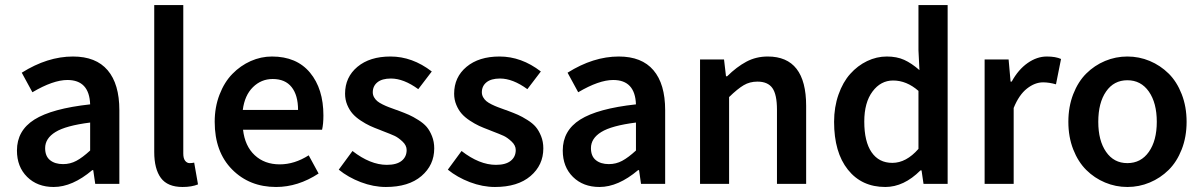

<svg xmlns="http://www.w3.org/2000/svg" viewBox="-20 -726 4746 758"><path d="M191.9 12.2Q127.4 12.2 87.2 -27.6Q46.9 -67.4 46.9 -131.8Q46.9 -210.4 115.7 -253.9Q184.6 -297.4 335.9 -314Q332.5 -410.2 246.1 -410.2Q189.9 -410.2 107.9 -361.8L65.9 -439Q167.5 -502.9 268.1 -502.9Q358.9 -502.9 405 -448.7Q451.2 -394.5 451.2 -291V0H356L348.1 -54.2H344.2Q265.6 12.2 191.9 12.2ZM229 -78.1Q257.3 -78.1 281.5 -91.1Q305.7 -104 335.9 -131.8V-242.2Q239.7 -230 199 -204.8Q158.2 -179.7 158.2 -141.1Q158.2 -109.4 177.5 -93.8Q196.8 -78.1 229 -78.1Z M700.7 12.2Q641.6 12.2 615.2 -23.4Q588.9 -59.1 588.9 -126V-706.1H703.6V-120.1Q703.6 -100.6 710.9 -91.3Q718.3 -82 728.5 -82Q737.8 -82 746.6 -84L761.7 2Q736.8 12.2 700.7 12.2Z M1069.8 12.2Q964.8 12.2 896.2 -57.1Q827.6 -126.5 827.6 -245.1Q827.6 -303.2 846.7 -352.5Q865.7 -401.9 897.5 -434.3Q929.2 -466.8 969.7 -484.9Q1010.3 -502.9 1053.7 -502.9Q1150.9 -502.9 1203.9 -439.2Q1256.8 -375.5 1256.8 -270Q1256.8 -236.3 1251.5 -213.9H939.5Q946.8 -149.4 985.6 -113.3Q1024.4 -77.1 1084.5 -77.1Q1142.6 -77.1 1198.7 -112.8L1237.8 -41Q1156.7 12.2 1069.8 12.2ZM938.5 -292H1156.7Q1156.7 -350.1 1131.3 -382.1Q1106 -414.1 1056.6 -414.1Q1011.2 -414.1 978.5 -381.8Q945.8 -349.6 938.5 -292Z M1503.4 12.2Q1454.6 12.2 1404.5 -6.8Q1354.5 -25.9 1317.4 -56.2L1371.6 -129.9Q1441.9 -75.2 1507.3 -75.2Q1545.9 -75.2 1565.7 -91.1Q1585.4 -106.9 1585.4 -133.8Q1585.4 -151.9 1569.1 -167.2Q1552.7 -182.6 1538.1 -189.5Q1523.4 -196.3 1488.8 -209.5Q1483.4 -211.9 1480.5 -212.9Q1458 -221.2 1440.7 -229.2Q1423.3 -237.3 1404.1 -250Q1384.8 -262.7 1372.1 -277.1Q1359.4 -291.5 1350.8 -312Q1342.3 -332.5 1342.3 -356Q1342.3 -421.4 1391.1 -462.2Q1439.9 -502.9 1521.5 -502.9Q1607.9 -502.9 1684.6 -443.8L1631.3 -374Q1573.7 -416 1523.4 -416Q1488.3 -416 1470 -401.1Q1451.7 -386.2 1451.7 -361.8Q1451.7 -351.1 1456.8 -342Q1461.9 -333 1469.5 -326.7Q1477.1 -320.3 1490.5 -313.7Q1503.9 -307.1 1514.9 -303Q1525.9 -298.8 1543.5 -292.5Q1545.4 -292 1546.1 -291.7Q1546.9 -291.5 1548.3 -291Q1549.8 -290.5 1551 -290Q1552.2 -289.6 1553.2 -289.1Q1578.1 -279.8 1594.2 -272.7Q1610.4 -265.6 1631.3 -252.4Q1652.3 -239.3 1664.6 -224.9Q1676.8 -210.4 1685.5 -188.5Q1694.3 -166.5 1694.3 -140.1Q1694.3 -74.2 1643.8 -31Q1593.3 12.2 1503.4 12.2Z M1934.1 12.2Q1885.3 12.2 1835.2 -6.8Q1785.2 -25.9 1748 -56.2L1802.2 -129.9Q1872.6 -75.2 1938 -75.2Q1976.6 -75.2 1996.3 -91.1Q2016.1 -106.9 2016.1 -133.8Q2016.1 -151.9 1999.8 -167.2Q1983.4 -182.6 1968.8 -189.5Q1954.1 -196.3 1919.4 -209.5Q1914.1 -211.9 1911.1 -212.9Q1888.7 -221.2 1871.3 -229.2Q1854 -237.3 1834.7 -250Q1815.4 -262.7 1802.7 -277.1Q1790 -291.5 1781.5 -312Q1772.9 -332.5 1772.9 -356Q1772.9 -421.4 1821.8 -462.2Q1870.6 -502.9 1952.1 -502.9Q2038.6 -502.9 2115.2 -443.8L2062 -374Q2004.4 -416 1954.1 -416Q1918.9 -416 1900.6 -401.1Q1882.3 -386.2 1882.3 -361.8Q1882.3 -351.1 1887.5 -342Q1892.6 -333 1900.1 -326.7Q1907.7 -320.3 1921.1 -313.7Q1934.6 -307.1 1945.6 -303Q1956.5 -298.8 1974.1 -292.5Q1976.1 -292 1976.8 -291.7Q1977.5 -291.5 1979 -291Q1980.5 -290.5 1981.7 -290Q1982.9 -289.6 1983.9 -289.1Q2008.8 -279.8 2024.9 -272.7Q2041 -265.6 2062 -252.4Q2083 -239.3 2095.2 -224.9Q2107.4 -210.4 2116.2 -188.5Q2125 -166.5 2125 -140.1Q2125 -74.2 2074.5 -31Q2023.9 12.2 1934.1 12.2Z M2346.7 12.2Q2282.2 12.2 2241.9 -27.6Q2201.7 -67.4 2201.7 -131.8Q2201.7 -210.4 2270.5 -253.9Q2339.4 -297.4 2490.7 -314Q2487.3 -410.2 2400.9 -410.2Q2344.7 -410.2 2262.7 -361.8L2220.7 -439Q2322.3 -502.9 2422.9 -502.9Q2513.7 -502.9 2559.8 -448.7Q2606 -394.5 2606 -291V0H2510.7L2502.9 -54.2H2499Q2420.4 12.2 2346.7 12.2ZM2383.8 -78.1Q2412.1 -78.1 2436.3 -91.1Q2460.4 -104 2490.7 -131.8V-242.2Q2394.5 -230 2353.8 -204.8Q2313 -179.7 2313 -141.1Q2313 -109.4 2332.3 -93.8Q2351.6 -78.1 2383.8 -78.1Z M2743.7 0V-491.2H2838.4L2846.2 -424.8H2850.6Q2888.2 -461.9 2926.5 -482.4Q2964.8 -502.9 3011.2 -502.9Q3162.6 -502.9 3162.6 -308.1V0H3047.4V-293Q3047.4 -353 3029.3 -378.4Q3011.2 -403.8 2970.2 -403.8Q2939.9 -403.8 2916 -389.6Q2892.1 -375.5 2858.4 -342.8V0Z M3475.1 12.2Q3381.8 12.2 3327.4 -56.2Q3272.9 -124.5 3272.9 -245.1Q3272.9 -303.2 3290.3 -352.5Q3307.6 -401.9 3336.7 -434.3Q3365.7 -466.8 3403.3 -484.9Q3440.9 -502.9 3481 -502.9Q3520.5 -502.9 3549.6 -489.7Q3578.6 -476.6 3609.9 -449.2L3606 -527.8V-706.1H3721.2V0H3626L3618.2 -53.2H3613.8Q3548.3 12.2 3475.1 12.2ZM3502.9 -83Q3557.6 -83 3606 -138.2V-367.2Q3559.1 -408.2 3505.9 -408.2Q3457 -408.2 3424.6 -364.7Q3392.1 -321.3 3392.1 -246.1Q3392.1 -167 3420.9 -125Q3449.7 -83 3502.9 -83Z M3867.2 0V-491.2H3961.9L3969.7 -403.8H3974.1Q4000 -451.2 4036.9 -477.1Q4073.7 -502.9 4112.8 -502.9Q4147.5 -502.9 4168.9 -493.2L4148.9 -393.1Q4121.6 -400.9 4098.1 -400.9Q4065.4 -400.9 4034.2 -376.2Q4002.9 -351.6 3981.9 -299.8V0Z M4430.7 12.2Q4384.8 12.2 4342.8 -5.4Q4300.8 -22.9 4268.6 -54.9Q4236.3 -86.9 4217 -136.2Q4197.8 -185.5 4197.8 -245.1Q4197.8 -304.7 4217 -354.2Q4236.3 -403.8 4268.6 -435.8Q4300.8 -467.8 4342.8 -485.4Q4384.8 -502.9 4430.7 -502.9Q4477.1 -502.9 4519 -485.4Q4561 -467.8 4593.5 -435.8Q4626 -403.8 4645.3 -354.2Q4664.6 -304.7 4664.6 -245.1Q4664.6 -185.5 4645.3 -136.2Q4626 -86.9 4593.5 -54.9Q4561 -22.9 4519 -5.4Q4477.1 12.2 4430.7 12.2ZM4430.7 -82Q4484.4 -82 4515.6 -126.5Q4546.9 -170.9 4546.9 -245.1Q4546.9 -319.8 4515.6 -364.5Q4484.4 -409.2 4430.7 -409.2Q4377.4 -409.2 4346.7 -364.7Q4315.9 -320.3 4315.9 -245.1Q4315.9 -170.9 4346.7 -126.5Q4377.4 -82 4430.7 -82Z"/></svg>

Font: Toshiba Sans Medium
Style: Regular
Weight: 500
Designer: Paul D. Hunt
Foundry: Toshiba Corporation
Version: Version 2.020;PS 2.0;hotconv 1.0.86;makeotf.lib2.5.63406